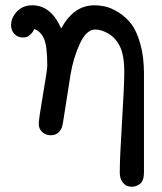

<svg xmlns="http://www.w3.org/2000/svg" viewBox="-20 -503 615 728"><path d="M22 -407.2Q22 -436 44.4 -459.5Q66.9 -482.9 102.1 -482.9Q173.8 -482.9 211.9 -395Q259.8 -482.9 336.9 -482.9Q357.9 -482.9 379.9 -478Q401.9 -473.1 429.4 -456.1Q457 -439 477.5 -412.6Q498 -386.2 512 -336.7Q525.9 -287.1 525.9 -223.1V149.9Q525.9 182.1 511.5 193.6Q497.1 205.1 480 205.1Q471.2 205.1 462.2 202.1Q453.1 199.2 443.6 186Q434.1 172.9 434.1 150.9Q434.1 97.7 442.6 -40.3Q451.2 -178.2 451.2 -231Q451.2 -295.9 433.1 -330.1Q417 -360.8 390.4 -376Q363.8 -391.1 340.8 -391.1Q307.6 -391.1 282.7 -337.2Q257.8 -283.2 247.3 -219.5Q236.8 -155.8 227.3 -91.8Q217.8 -27.8 214.8 -20Q202.6 9.8 171.9 9.8Q153.8 9.8 140.4 -2.2Q127 -14.2 127 -33Q127 -51.8 143.1 -144.8Q159.2 -237.8 159.2 -253.9Q159.2 -328.1 147 -356Q134.8 -383.8 109.9 -393.1L108.9 -391.1Q107.9 -389.2 106.4 -386Q105 -382.8 102.5 -379.9Q100.1 -377 96.4 -373.5Q92.8 -370.1 88.9 -366.9Q85 -363.8 79.1 -362.3Q73.2 -360.8 65.9 -360.8Q47.9 -360.8 34.9 -374Q22 -387.2 22 -407.2Z"/></svg>

Font: CMU Concrete
Style: Bold
Weight: 700
Version: Version 0.7.0